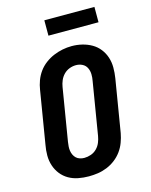

<svg xmlns="http://www.w3.org/2000/svg" viewBox="-136 -1017 872 1111"><g transform="rotate(-15 300.0 -461.5)"><path d="M256 8Q224 8 193 2Q162 -4 136 -19Q110 -34 91.5 -57.5Q73 -81 63.5 -110Q54 -139 54 -171Q54 -203 60 -234L112 -549Q116 -576 126 -603Q136 -630 153 -653.5Q170 -677 194 -695Q218 -713 244.5 -724Q271 -735 298.5 -740.5Q326 -746 354 -746Q386 -746 416.5 -738.5Q447 -731 473 -716Q499 -701 517.5 -677.5Q536 -654 545.5 -625Q555 -596 555 -564Q555 -532 550 -501L498 -186Q493 -159 483 -132Q473 -105 456 -81.5Q439 -58 415.5 -40Q392 -22 365 -11Q338 0 310.5 4Q283 8 256 8ZM258 -102Q278 -102 298 -109Q318 -116 333 -131Q348 -146 356 -165.5Q364 -185 367 -204L419 -519Q423 -539 422.5 -559.5Q422 -580 413.5 -597.5Q405 -615 387.5 -624Q370 -633 349 -633Q329 -633 309.5 -625.5Q290 -618 275.5 -603Q261 -588 253 -569Q245 -550 242 -531L190 -216Q188 -203 187 -189.5Q186 -176 188 -163Q190 -150 195.5 -138.5Q201 -127 210 -118.5Q219 -110 232 -106Q245 -102 258 -102ZM540 -839H240V-931H540Z"/></g></svg>

Font: Iosevka Curly Slab XBdEx
Style: Italic
Weight: 800
Width: 7
Italic angle: -9°
Monospace: yes
Designer: Belleve Invis
Foundry: Belleve Invis
Version: Version 11.1.0; ttfautohint (v1.8.3)